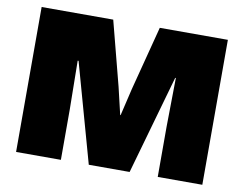

<svg xmlns="http://www.w3.org/2000/svg" viewBox="-73 -760 1095 861"><g transform="rotate(10 474.0 -330.0)"><path d="M898 -660V0H695V-229L698 -451H695L567 0H381L255 -451H251L254 -229V0H50V-660H376L452 -367L481 -244H483L512 -367L588 -660Z"/></g></svg>

Font: Elaine Sans Black
Style: Regular
Weight: 900
Designer: Wei Huang
Foundry: Wei Huang
Version: Version 2.001;December 24, 2019;FontCreator 12.0.0.2547 64-b